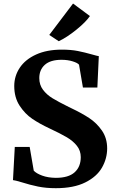

<svg xmlns="http://www.w3.org/2000/svg" viewBox="-20 -1026 638 1058"><path d="M98 -22Q63 -32.5 51.5 -33.5L61.5 -216.5H143.5L166 -85.5Q180.5 -70 212.8 -58.2Q245 -46.5 287.5 -46Q357.5 -46 391.2 -76.5Q425 -107 425 -160Q425 -195.5 404 -222.2Q383 -249 347.8 -269.8Q312.5 -290.5 251.5 -319Q199 -343.5 158.2 -371Q117.5 -398.5 88 -443.8Q58.5 -489 58.5 -552Q58.5 -607 89 -652.8Q119.5 -698.5 178.8 -725.5Q238 -752.5 321 -752.5Q371 -752.5 408.8 -745Q446.5 -737.5 488.5 -725.5Q516.5 -717.5 524.5 -716.5L516.5 -543.5H437L415.5 -669.5Q407.5 -679.5 380.2 -688Q353 -696.5 319 -696.5Q258 -696.5 227.2 -669Q196.5 -641.5 196.5 -595.5Q196.5 -558.5 217 -531.2Q237.5 -504 269.5 -484.5Q301.5 -465 359 -436.5L373.5 -429.5Q430.5 -402.5 471.5 -375.5Q512.5 -348.5 541.5 -306.8Q570.5 -265 570.5 -208.5Q570.5 -152.5 542 -102.5Q513.5 -52.5 450 -20.8Q386.5 11 287.5 11Q233.5 11 189.5 2Q145.5 -7 98 -22ZM303.5 -799 251.5 -833.5 382.5 -1006.5 475.5 -937.5Q452.5 -904 400.5 -862Q348.5 -820 304 -799Z"/></svg>

Font: Merriweather Text
Style: Bold
Weight: 700
Designer: Eben Sorkin
Foundry: Eben Sorkin
Version: Version 2.100